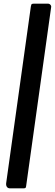

<svg xmlns="http://www.w3.org/2000/svg" viewBox="-20 -867 301 1052"><path d="M35 165Q23 165 17.5 156.5Q12 148 14 135L149 -831Q151 -843 154.5 -845Q158 -847 168 -847H242Q251 -847 256.5 -840.5Q262 -834 260 -826L123 154Q122 161 119 163Q116 165 108 165Z"/></svg>

Font: Libre Franklin Thin
Style: Bold Italic
Weight: 700
Italic angle: -8°
Version: Version 3.000